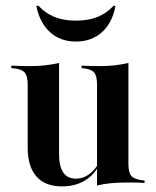

<svg xmlns="http://www.w3.org/2000/svg" viewBox="-20 -649 554 681"><path d="M189.5 -416.1V-208.1H78.2V-348.4Q78.2 -379 68.1 -391.1Q58.1 -403.2 30.6 -406.5L20.2 -407.3V-416.1Q41.1 -415.3 56 -414.9Q71 -414.5 86.3 -414.5Q114.5 -414.5 140.3 -417.3Q166.1 -420.2 189.5 -425.8ZM189.5 -208.1V-102.4Q189.5 -58.9 204.4 -37.1Q219.4 -15.3 249.2 -15.3Q280.6 -15.3 306 -39.1Q331.5 -62.9 349.2 -111.3L351.6 -107.3Q330.6 -45.2 292.7 -16.5Q254.8 12.1 200 12.1Q140.3 12.1 109.3 -23Q78.2 -58.1 78.2 -125.8V-208.1ZM324.2 0V-208.1H435.5V-67.7Q435.5 -37.9 445.2 -25.8Q454.8 -13.7 483.1 -9.7L492.7 -8.9V0Q472.6 -1.6 457.7 -1.6Q442.7 -1.6 427.4 -1.6Q398.4 -1.6 373 0.8Q347.6 3.2 324.2 8.9ZM435.5 -416.1V-208.1H324.2V-348.4Q324.2 -379 314.5 -391.1Q304.8 -403.2 278.2 -406.5L269.4 -407.3V-416.1Q290.3 -415.3 305.2 -414.9Q320.2 -414.5 333.9 -414.5Q362.1 -414.5 387.1 -417.3Q412.1 -420.2 435.5 -425.8ZM249.2 -501.6Q194.4 -501.6 157.7 -534.7Q121 -567.7 108.9 -627.4L116.1 -629Q140.3 -602.4 172.6 -589.1Q204.8 -575.8 249.2 -575.8Q294.4 -575.8 326.6 -589.1Q358.9 -602.4 383.1 -629L389.5 -627.4Q378.2 -567.7 341.5 -534.7Q304.8 -501.6 249.2 -501.6Z"/></svg>

Font: Playfair 144pt SemiCondensed
Style: Bold
Weight: 700
Width: 4
Designer: Claus Eggers Sørensen
Foundry: Claus Eggers Sørensen
Version: Version 2.203